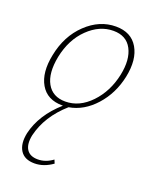

<svg xmlns="http://www.w3.org/2000/svg" viewBox="-132 -492 704 861"><g transform="rotate(20 219.5 -61.0)"><path d="M272 -412Q345 -412 377 -357.5Q409 -303 391 -216Q373 -131 319 -71Q265 -11 195 1Q108 78 85 175Q76 219 91.5 243.5Q107 268 145 268Q182 268 216 243L223 260Q181 290 137 290Q89 290 69 258.5Q49 227 60 174Q82 80 169 3H166Q93 3 61.5 -51.5Q30 -106 48 -194Q67 -291 130.5 -351.5Q194 -412 272 -412ZM365 -216Q381 -293 355.5 -341.5Q330 -390 268 -390Q202 -390 147 -336.5Q92 -283 74 -195Q58 -113 84.5 -65.5Q111 -18 172 -18Q239 -18 293 -74.5Q347 -131 365 -216Z"/></g></svg>

Font: EauTestText Extralight
Style: Italic
Weight: 250
Italic angle: -12°
Designer: Christian Thalmann (Catharsis Fonts)
Version: Version 0.001;PS 000.001;hotconv 1.0.88;makeotf.lib2.5.64775